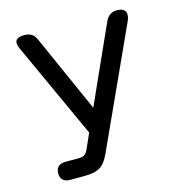

<svg xmlns="http://www.w3.org/2000/svg" viewBox="-104 -793 832 886"><g transform="rotate(-15 311.5 -350.0)"><path d="M123 0H187C256 0 284 -15 311 -74L569 -639C585 -675 574 -700 534 -700C508 -700 490 -689 478 -663L312 -294L147 -664C136 -689 119 -700 90 -700C52 -700 37 -684 55 -645L264 -188L231 -114C220 -91 209 -86 181 -86H124C93 -86 77 -71 77 -43C77 -15 93 0 123 0Z"/></g></svg>

Font: 寒蝉半圆体
Style: Regular
Weight: 400
Designer: Yoshimichi Ohira & Warren
Foundry: ChillType
Version: Version 1.800;Glyphs 3.1.1 (3135)